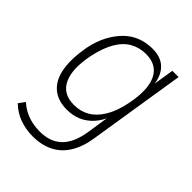

<svg xmlns="http://www.w3.org/2000/svg" viewBox="-197 -600 893 893"><g transform="rotate(45 250.0 -153.5)"><path d="M173 188Q129 188 88.5 173.5Q48 159 16 128L39 97Q61 117 84.5 128Q108 139 132 144Q156 149 181 149Q249 149 289 111Q329 73 342 -7L362 -138H368Q353 -96 327 -67.5Q301 -39 269 -25.5Q237 -12 199 -12Q138 -12 101.5 -44Q65 -76 55 -136Q45 -196 60 -280Q71 -334 92.5 -374Q114 -414 142.5 -441.5Q171 -469 206 -482Q241 -495 280 -495Q338 -495 369 -462Q400 -429 404 -369H399L418 -487H459L383 -8Q373 57 345.5 101Q318 145 274.5 166.5Q231 188 173 188ZM206 -51Q249 -51 283 -70.5Q317 -90 342.5 -132Q368 -174 381 -239Q402 -344 375 -400Q348 -456 276 -456Q234 -456 199 -436.5Q164 -417 139.5 -375Q115 -333 101 -268Q80 -164 107 -107.5Q134 -51 206 -51Z"/></g></svg>

Font: Nunito Sans 10pt Condensed ExtraLight
Style: Italic
Weight: 250
Width: 3
Italic angle: -9°
Designer: Vernon Adams
Foundry: Vernon Adams
Version: Version 3.101;gftools[0.9.27]